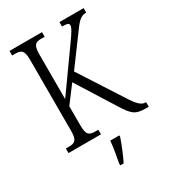

<svg xmlns="http://www.w3.org/2000/svg" viewBox="-221 -828 1038 1162"><g transform="rotate(-30 298.0 -246.5)"><path d="M35 0H262V-32H243C198 -32 181 -42 181 -111V-243L269 -360L434 -97C484 -16 504 0 579 0H596V-32H592C563 -32 540 -55 502 -115L311 -411L441 -587C490 -655 510 -683 553 -683V-714H384V-683C418 -683 432 -679 432 -665C432 -648 419 -627 379 -571L181 -293V-605C181 -672 198 -682 241 -682H262V-714H35V-682H55C98 -682 116 -672 116 -606V-108C116 -42 98 -32 55 -32H35ZM269 208V221H293C314 180 341 113 355 71V61H292C287 110 278 161 269 208Z"/></g></svg>

Font: Noto Serif Devanagari Condensed Light
Style: Regular
Weight: 300
Width: 3
Designer: Universal Thirst, Indian Type Foundry and the Monotype Design Team
Foundry: Monotype Imaging Inc.
Version: Version 2.004